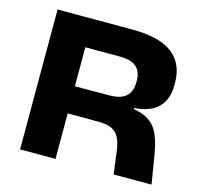

<svg xmlns="http://www.w3.org/2000/svg" viewBox="-95 -743 889 847"><g transform="rotate(15 349.0 -319.5)"><path d="M493.8 0 480.4 -105.2Q475.3 -141.7 463.7 -164.1Q452.1 -186.5 429.8 -197Q407.4 -207.5 368.8 -207.5L181.2 -208V-331.2L383.9 -332.1Q437.9 -332.1 461.7 -354.4Q485.5 -376.7 485.5 -417.7V-425.6Q485.5 -466.5 461.9 -488.1Q438.4 -509.6 384.4 -509.6H180.9V-639H405.3Q533.1 -639 592.1 -593Q651 -547 651 -460.2V-451.2Q651 -384.5 614.8 -348.1Q578.5 -311.7 505.4 -306.6V-282.8L472.7 -305.2Q534.1 -301 568.3 -280.8Q602.6 -260.6 619.5 -223.6Q636.5 -186.5 645.6 -130.6L667 0ZM66.7 0V-639H228.1V-284L228.5 -224.6V0Z"/></g></svg>

Font: Anek Gurmukhi Medium SemiExpanded
Style: Regular
Weight: 500
Width: 6
Version: Version 1.003